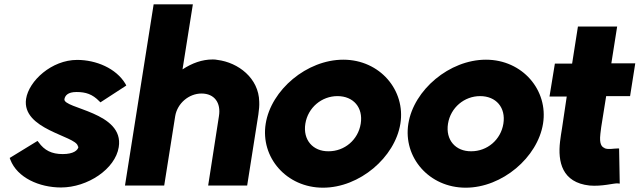

<svg xmlns="http://www.w3.org/2000/svg" viewBox="-20 -861 2968 891"><path d="M25 -128 28 -120C60 -36 163 9 263 9C387 9 515 -77 531 -178C558 -342 272 -356 279 -401C282 -417 294 -434 335 -434C378 -434 409 -424 441 -391L446 -386L566 -464L562 -472C519 -544 426 -583 338 -583C220 -583 114 -486 101 -402C80 -260 330 -231 341 -184L342 -181L344 -179C341 -164 322 -146 271 -146C220 -146 186 -163 159 -201L154 -207Z M560 0H742L793 -322C803 -382 857 -427 915 -427C976 -427 1006 -383 996 -322L946 0H1127L1179 -330C1182 -352 1184 -370 1183 -389C1181 -498 1086 -571 989 -583C982 -585 973 -585 966 -585C918 -585 871 -568 827 -539L875 -841H693Z M1213 -287C1188 -131 1309 10 1479 10C1649 10 1813 -131 1838 -287C1863 -442 1743 -584 1573 -584C1404 -584 1238 -444 1213 -287ZM1397 -287C1409 -362 1473 -415 1546 -415C1620 -415 1666 -362 1654 -287C1642 -212 1579 -159 1505 -159C1432 -158 1385 -212 1397 -287Z M1875 -287C1850 -131 1971 10 2141 10C2311 10 2475 -131 2500 -287C2525 -442 2405 -584 2235 -584C2066 -584 1900 -444 1875 -287ZM2059 -287C2071 -362 2135 -415 2208 -415C2282 -415 2328 -362 2316 -287C2304 -212 2241 -159 2167 -159C2094 -158 2047 -212 2059 -287Z M2530 -413H2610L2588 -265C2585 -245 2581 -224 2579 -204C2568 -110 2588 -14 2716 0C2773 5 2829 -11 2845 -10L2856 -9L2853 -172H2845C2827 -172 2804 -166 2786 -173H2785L2786 -174C2771 -179 2761 -195 2766 -238V-239C2767 -249 2768 -258 2770 -271L2793 -415H2904L2928 -567H2817L2844 -738H2662L2635 -566H2555Z"/></svg>

Font: Rabbid Highway Sign IV
Style: BlkObl
Weight: 400
Foundry: Cannot Into Space Fonts
Version: Version 0.277